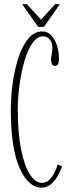

<svg xmlns="http://www.w3.org/2000/svg" viewBox="-20 -856 322 886"><path d="M172 10Q111.5 10 70.8 -80Q30 -170 30 -349Q30 -411.5 39 -475.2Q48 -539 66 -592.5Q84 -646 111.2 -678.5Q138.5 -711 175 -711Q199.5 -711 216.8 -692.5Q234 -674 243 -645.5Q252 -617 252 -586.5Q252 -566 247.2 -559Q242.5 -552 234 -552Q215.5 -552 215.5 -581Q215.5 -594.5 218.5 -605.2Q221.5 -616 221.5 -640Q221.5 -659.5 209 -674Q196.5 -688.5 179 -688.5Q151 -688.5 129 -656.2Q107 -624 92.2 -572.5Q77.5 -521 69.8 -462Q62 -403 62 -350Q62 -245 76.8 -169.2Q91.5 -93.5 117 -52.8Q142.5 -12 173.5 -12Q194 -12 208.5 -27Q223 -42 232.5 -62Q242 -82 246.5 -97L266.5 -88Q258.5 -64.5 245.2 -42Q232 -19.5 213.8 -4.8Q195.5 10 172 10ZM156 -732 82.5 -836.5H104L169.5 -765.5L234.5 -836.5H256L183 -732Z"/></svg>

Font: Imbue 50pt Thin
Style: Regular
Weight: 100
Designer: Tyler Finck
Foundry: Etcetera Type Company
Version: Version 1.102; ttfautohint (v1.8.3)